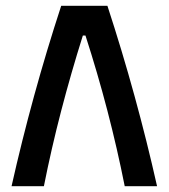

<svg xmlns="http://www.w3.org/2000/svg" viewBox="-20 -645 584 665"><path d="M20 0Q55 -156 98 -312.5Q141 -469 192 -625H352Q403 -469 446 -312.5Q489 -156 524 0H412Q386 -131 352 -261.5Q318 -392 276 -522H267Q226 -392 192 -261.5Q158 -131 132 0Z"/></svg>

Font: Changa Medium
Style: Regular
Weight: 500
Designer: Eduardo Rodriguez Tunni
Foundry: Eduardo Rodriguez Tunni
Version: Version 3.003